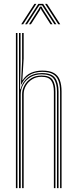

<svg xmlns="http://www.w3.org/2000/svg" viewBox="-20 -970 396 990"><path d="M289.8 0V-497.5Q289.8 -530.5 281.5 -553.2Q273.2 -576 253.2 -587.8Q233.2 -599.5 197.5 -599.5Q156.8 -599.5 129.8 -581.5Q102.8 -563.5 89.8 -533.8H88L94 -654V-800H102V-668L95.2 -556.5H97Q113.5 -583.2 140 -594.6Q166.5 -606 198.2 -606Q236.8 -606 258.2 -593.4Q279.8 -580.8 288.6 -556.6Q297.5 -532.5 297.5 -497.5V0ZM62 0V-800H70V0ZM94 0V-484.5Q94 -507.2 105.8 -529.2Q117.5 -551.2 139.9 -565.9Q162.2 -580.5 194 -580.5Q235.8 -580.5 250.8 -559Q265.8 -537.5 265.8 -497.5V0H257.8V-497.5Q257.8 -534.5 244.2 -554.2Q230.8 -574 193.5 -574Q166.5 -574 145.9 -561.1Q125.2 -548.2 113.6 -527.8Q102 -507.2 102 -484.5V0ZM78 0V-800H86V-639L83.5 -510.2H86Q95 -547 123.4 -570.1Q151.8 -593.2 195.8 -593.2Q245.8 -593.2 263.8 -568.5Q281.8 -543.8 281.8 -497.5V0H273.8V-497.5Q273.8 -540.8 257.1 -563.8Q240.5 -586.8 195 -586.8Q160.5 -586.8 136.2 -571.6Q112 -556.5 99.4 -533Q86.8 -509.5 86.8 -484.5V0ZM89.5 -845 157.5 -950H167.5L99.5 -845ZM109.5 -845 177.5 -950H202.5L270.5 -845H260.5L207 -927.5L197 -942.5H183L172.8 -927.5L119.5 -845ZM129.5 -845 179.2 -922.8 186 -935.8H194L201 -922.8L250.5 -845H240.5L193.8 -918.2L191 -926H189L186.2 -918.2L139.5 -845ZM280.5 -845 212.5 -950H222.5L290.5 -845Z"/></svg>

Font: Big Shoulders Inline Text Thin Thin
Style: Regular
Weight: 250
Version: Version 2.002